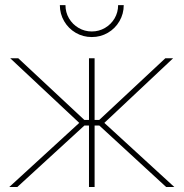

<svg xmlns="http://www.w3.org/2000/svg" viewBox="-20 -749 735 769"><path d="M297.4 -256.8 21 -515.6H53.2L317.9 -268.6H336.4V-515.6H358.9V-268.6H377.4L642.1 -515.6H673.3L397.9 -256.8L678.2 0H645.5L377.9 -246.1H358.9V0H336.4V-246.1H317.9L49.3 0H17.1ZM219.7 -728.5H242.2Q242.2 -699.7 256.3 -675.5Q270.5 -651.4 294.7 -637.2Q318.8 -623 347.7 -623Q376.5 -623 400.6 -637.2Q424.8 -651.4 439 -675.5Q453.1 -699.7 453.1 -728.5H475.6Q475.6 -693.8 458.5 -664.3Q441.4 -634.8 412.1 -617.7Q382.8 -600.6 347.7 -600.6Q312.5 -600.6 283.2 -617.7Q253.9 -634.8 236.8 -664.3Q219.7 -693.8 219.7 -728.5Z"/></svg>

Font: Intratopia Thin
Style: Regular
Weight: 100
Designer: Rasmus Andersson
Foundry: rsms
Version: Version 3.000;Glyphs 3.2.3 (3260)